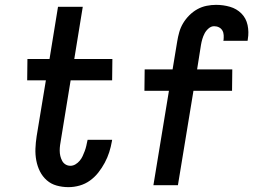

<svg xmlns="http://www.w3.org/2000/svg" viewBox="-20 -763 1043 791"><path d="M262 8Q237 8 213.5 1.5Q190 -5 172.5 -20.5Q155 -36 144.5 -57Q134 -78 129.5 -102Q125 -126 126 -151Q127 -176 131 -202L169 -432H92L93 -520H184L219 -735H321L286 -520H443L442 -432H271L231 -187Q229 -176 227.5 -165Q226 -154 226 -142.5Q226 -131 228.5 -120.5Q231 -110 236 -100.5Q241 -91 250 -85.5Q259 -80 270 -80Q281 -80 291 -86Q301 -92 308.5 -101Q316 -110 320.5 -120Q325 -130 329 -140.5Q333 -151 335.5 -162Q338 -173 340 -183L341 -187H442L441 -181Q437 -158 430 -136Q423 -114 411.5 -92.5Q400 -71 385 -52Q370 -33 350.5 -19Q331 -5 308 1.5Q285 8 262 8Z M612 0 676 -389H575L576 -477H691L710 -592Q713 -611 718.5 -630.5Q724 -650 734.5 -667.5Q745 -685 760 -700Q775 -715 793 -725Q811 -735 831 -739Q851 -743 870 -743Q900 -743 927.5 -735Q955 -727 974.5 -707.5Q994 -688 1000 -659.5Q1006 -631 1001 -602L1000 -595H900L901 -598Q902 -608 901.5 -618.5Q901 -629 896 -637.5Q891 -646 882 -650.5Q873 -655 862 -655Q850 -655 839.5 -646Q829 -637 823 -625.5Q817 -614 813.5 -602Q810 -590 808 -578L792 -477H937L936 -389H777L713 0Z"/></svg>

Font: Iosevka Semibold Oblique
Style: Regular
Weight: 600
Italic angle: -9°
Monospace: yes
Designer: Belleve Invis
Foundry: Belleve Invis
Version: Version 32.5.0; ttfautohint (v1.8.4)